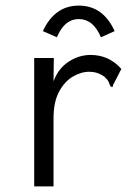

<svg xmlns="http://www.w3.org/2000/svg" viewBox="-20 -664 490 685"><path d="M102 -457H172L171 -374Q188 -420 225 -444Q262 -468 303 -468Q369 -468 413 -418L384 -362L381 -353L374 -356Q371 -364 367.5 -372Q364 -380 352 -391Q327 -408 299 -408Q269 -408 239.5 -390.5Q210 -373 190.5 -336.5Q171 -300 171 -242V1H102ZM183 -531 133 -553Q175 -644 261 -644Q348 -644 389 -553L340 -531Q313 -596 261 -596Q210 -596 183 -531Z"/></svg>

Font: Inconsolata SemiCondensed
Style: Regular
Weight: 400
Width: 4
Monospace: yes
Designer: Raph Levien, Cyreal, Brenton Simpson
Foundry: Raph Levien, Cyreal, Google
Version: Version 3.000; ttfautohint (v1.8.2.53-6de2)